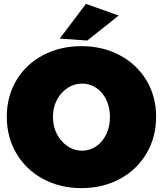

<svg xmlns="http://www.w3.org/2000/svg" viewBox="-20 -954 839 990"><path d="M785 -352Q785 -247 735.5 -163Q686 -79 598 -31.5Q510 16 400 16Q290 16 202 -31.5Q114 -79 64.5 -163Q15 -247 15 -352Q15 -457 64.5 -540Q114 -623 202 -669.5Q290 -716 400 -716Q510 -716 598 -669Q686 -622 735.5 -539Q785 -456 785 -352ZM403 -523Q363 -523 328.5 -500.5Q294 -478 273.5 -439Q253 -400 253 -351Q253 -302 273.5 -262.5Q294 -223 328.5 -200Q363 -177 403 -177Q443 -177 476 -199.5Q509 -222 528 -262Q547 -302 547 -351Q547 -400 528 -439.5Q509 -479 476 -501Q443 -523 403 -523ZM423 -934 592 -874 430 -745 288 -755Z"/></svg>

Font: Argentum Sans Black
Style: Regular
Weight: 900
Designer: Julieta Ulanovsky (Modified by Cristiano Sobral)
Foundry: Julieta Ulanovsky
Version: Version 1.000; ttfautohint (v1.5.65-e2d9)